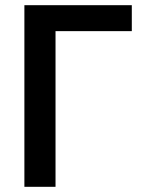

<svg xmlns="http://www.w3.org/2000/svg" viewBox="-20 -720 584 740"><path d="M74 -700H488V-600H194V0H74Z"/></svg>

Font: Moderustic Med
Style: Regular
Weight: 500
Designer: Tural Alisoy
Foundry: TAFT Foundry
Version: Version 2.110